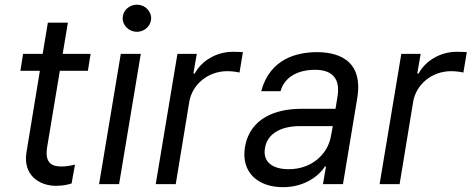

<svg xmlns="http://www.w3.org/2000/svg" viewBox="-20 -771 1975 804"><path d="M359.4 -545.5H242.5L264.2 -676.1H180.4L158.7 -545.5H76.7L65.3 -474.4H147L90.9 -133.5C75.3 -38.4 143.5 7.1 214.5 7.1C245.7 7.1 267 1.4 279.8 -2.8L294 -81.7C271.7 -76.3 255.7 -73.9 237.2 -73.9C200.3 -73.9 165.8 -85.2 177.6 -156.2L230.5 -474.4H348Z M394.9 0H478.7L569.6 -545.5H485.8ZM493.6 -694.6C493.6 -663.4 520.6 -637.8 553.3 -637.8C585.9 -637.8 612.9 -663.4 612.9 -694.6C612.9 -725.9 585.9 -751.4 553.3 -751.4C520.6 -751.4 493.6 -725.9 493.6 -694.6Z M632.1 0H715.9L772.7 -345.2C785.5 -419 852.3 -473 931.8 -473C954.5 -473 977.3 -468.8 983 -467.3L997.2 -552.6C987.2 -554 965.9 -554 953.1 -554C887.8 -554 823.9 -517 795.5 -463.1H789.8L804 -545.5H723Z M1164.8 12.8C1259.9 12.8 1318.2 -38.4 1340.9 -73.9H1345.2L1332.4 0H1416.2L1475.9 -359.4C1504.6 -532.7 1376.4 -552.6 1306.8 -552.6C1224.4 -552.6 1110.1 -525.6 1073.9 -389.2H1154.8C1169.7 -443.2 1220.2 -478.7 1299.7 -478.7C1376.4 -478.7 1404.5 -436.4 1393.5 -367.9L1384.9 -315.3H1240.8C1139.9 -315.3 1027 -279.8 1005.7 -154.8C988.6 -48.3 1061.1 12.8 1164.8 12.8ZM1089.5 -150.6C1099.4 -214.5 1161.2 -242.9 1235.8 -242.9H1373.6L1365.1 -197.4C1351.9 -128.2 1288.4 -62.5 1188.9 -62.5C1122.2 -62.5 1079.5 -92.3 1089.5 -150.6Z M1569.6 0H1653.4L1710.2 -345.2C1723 -419 1789.8 -473 1869.3 -473C1892 -473 1914.8 -468.8 1920.5 -467.3L1934.7 -552.6C1924.7 -554 1903.4 -554 1890.6 -554C1825.3 -554 1761.4 -517 1733 -463.1H1727.3L1741.5 -545.5H1660.5Z"/></svg>

Font: Margiela Sans
Style: Italic
Weight: 400
Italic angle: -9.39999°
Designer: Stefan Endress, Andreas Faust
Version: Version 1.100;FEAKit 1.0